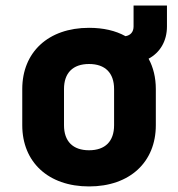

<svg xmlns="http://www.w3.org/2000/svg" viewBox="-20 -660 640 690"><path d="M300 10C447 10 540 -78 540 -210V-340C540 -381 531 -418 514 -449C555 -471 580 -512 580 -565V-640H460V-565C460 -545 449 -533 431 -530C395 -550 351 -560 300 -560C153 -560 60 -472 60 -340V-210C60 -78 153 10 300 10ZM300 -120C242 -120 210 -152 210 -210V-340C210 -398 242 -430 300 -430C358 -430 390 -398 390 -340V-210C390 -152 358 -120 300 -120Z"/></svg>

Font: JetBrains Mono ExtraBold
Style: Regular
Weight: 800
Monospace: yes
Designer: Philipp Nurullin, Konstantin Bulenkov
Foundry: JetBrains
Version: Version 2.305